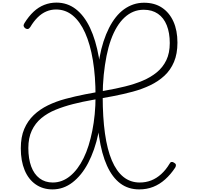

<svg xmlns="http://www.w3.org/2000/svg" viewBox="-20 -1440 1520 1477"><path d="M1051 17Q967 17 905.5 -29Q844 -75 803 -165.5Q762 -256 742 -390Q722 -524 722 -699Q722 -781 728 -856.5Q734 -932 746 -998.5Q758 -1065 776.5 -1121.5Q795 -1178 818.5 -1224.5Q842 -1271 871 -1307.5Q900 -1344 934 -1368.5Q968 -1393 1006.5 -1406Q1045 -1419 1088 -1419Q1169 -1419 1226 -1381Q1283 -1343 1314 -1274.5Q1345 -1206 1345 -1112Q1345 -1026 1318.5 -963.5Q1292 -901 1245 -857.5Q1198 -814 1135.5 -784Q1073 -754 1000 -734.5Q927 -715 849 -700Q771 -685 693 -671.5Q615 -658 542.5 -639.5Q470 -621 407.5 -595.5Q345 -570 298 -531Q251 -492 224.5 -435.5Q198 -379 198 -301Q198 -219 220 -159.5Q242 -100 284.5 -68Q327 -36 386 -36Q422 -36 455.5 -48.5Q489 -61 519 -85.5Q549 -110 575 -144.5Q601 -179 623 -223.5Q645 -268 661.5 -321Q678 -374 690 -434Q702 -494 708.5 -560.5Q715 -627 715 -699Q715 -853 694.5 -976.5Q674 -1100 635 -1187Q596 -1274 540 -1320.5Q484 -1367 411 -1367Q372 -1367 336.5 -1352Q301 -1337 270 -1306.5Q239 -1276 213 -1232Q204 -1219 195 -1217Q186 -1215 175 -1222Q164 -1230 162 -1239.5Q160 -1249 168 -1262Q201 -1315 238.5 -1350Q276 -1385 320.5 -1402.5Q365 -1420 414 -1420Q498 -1420 563 -1370Q628 -1320 672.5 -1226Q717 -1132 740.5 -999Q764 -866 764 -699Q764 -621 757 -549.5Q750 -478 736.5 -413Q723 -348 703 -291Q683 -234 658 -186Q633 -138 602.5 -100.5Q572 -63 537.5 -36.5Q503 -10 464.5 3.5Q426 17 384 17Q310 17 254.5 -21.5Q199 -60 169.5 -131Q140 -202 140 -299Q140 -386 166.5 -448Q193 -510 239.5 -554.5Q286 -599 348.5 -629.5Q411 -660 484 -679.5Q557 -699 635 -714.5Q713 -730 791 -743.5Q869 -757 942 -775Q1015 -793 1077 -819Q1139 -845 1186 -883.5Q1233 -922 1259.5 -977Q1286 -1032 1286 -1109Q1286 -1187 1263 -1245Q1240 -1303 1195 -1334Q1150 -1365 1086 -1365Q1043 -1365 1006.5 -1350Q970 -1335 938 -1305.5Q906 -1276 879.5 -1232.5Q853 -1189 833 -1133Q813 -1077 799.5 -1009.5Q786 -942 778 -864Q770 -786 770 -699Q770 -537 787.5 -413Q805 -289 840.5 -205.5Q876 -122 929.5 -79Q983 -36 1055 -36Q1102 -36 1143 -52Q1184 -68 1220 -100.5Q1256 -133 1284 -180Q1290 -192 1298.5 -194Q1307 -196 1318 -189Q1331 -182 1333 -172.5Q1335 -163 1328 -151Q1293 -98 1250.5 -60Q1208 -22 1158.5 -2.5Q1109 17 1051 17Z"/></svg>

Font: Playwrite BE WAL ExtraLight
Style: Regular
Weight: 250
Version: Version 1.002